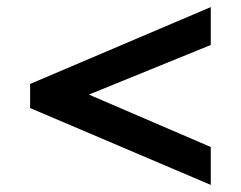

<svg xmlns="http://www.w3.org/2000/svg" viewBox="-20 -531 680 542"><path d="M231 -264 575 -116V-9L65 -226V-294L575 -511V-404Z"/></svg>

Font: Jost* Medium
Style: Regular
Weight: 500
Version: Version 3.7